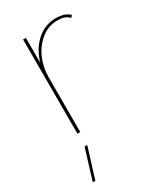

<svg xmlns="http://www.w3.org/2000/svg" viewBox="-187 -582 750 883"><g transform="rotate(-30 188.0 -140.5)"><path d="M264.2 -509.8Q312 -509.8 335.9 -485.8L327.1 -475.1Q315.9 -486.3 302.5 -491.7Q289.1 -497.1 263.2 -497.1Q217.8 -497.1 179.7 -467.3Q141.6 -437.5 120.8 -390.4Q100.1 -343.3 100.1 -291V0H85V-500H100.1V-367.2Q116.7 -429.2 160.6 -469.5Q204.6 -509.8 264.2 -509.8ZM34.2 229 84 67.9H98.1L47.9 229Z"/></g></svg>

Font: Human Sans Thin
Style: Regular
Weight: 100
Designer: Tim Radville
Foundry: Continuum
Version: Version 1.000;FEAKit 1.0